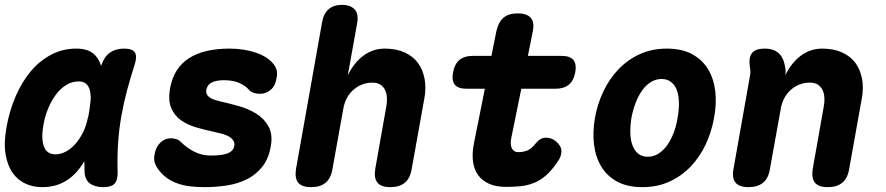

<svg xmlns="http://www.w3.org/2000/svg" viewBox="-25 -760 3645 790"><path d="M148 10Q112 10 80.5 -4Q49 -18 27.5 -48Q6 -78 -2 -125Q-10 -172 2 -238Q14 -305 39.5 -364Q65 -423 101.5 -466.5Q138 -510 185.5 -535Q233 -560 289 -560Q336 -560 361 -538Q382 -519 391 -489Q392 -491 393 -494Q404 -527 427.5 -543.5Q451 -560 486 -560Q520 -560 530 -544Q540 -528 529 -494Q512 -441 498 -389Q484 -337 474.5 -283.5Q465 -230 461 -173.5Q457 -117 459 -54Q460 -20 447 -5Q434 10 400 10Q365 10 344.5 -5.5Q324 -21 323 -54Q322 -76 322 -97Q315 -84 306 -72Q277 -32 238 -11Q199 10 148 10ZM204 -125Q223 -125 243.5 -135Q264 -145 283 -165.5Q302 -186 318 -218Q330 -243 337 -277Q338 -280 339 -284L343 -308Q346 -330 348 -348Q349 -372 344.5 -389Q340 -406 329 -415.5Q318 -425 299 -425Q271 -425 247 -410Q223 -395 204.5 -370Q186 -345 172.5 -312Q159 -279 153 -242Q144 -191 155.5 -158Q167 -125 204 -125Z M818 10Q784 10 756 6.5Q728 3 704.5 -5.5Q681 -14 662 -27.5Q643 -41 628 -61Q617 -75 612 -90Q607 -105 611 -125Q616 -155 634.5 -173Q653 -191 679 -191Q688 -191 699 -188Q710 -185 718 -177Q743 -152 774 -136Q805 -120 841 -120Q859 -120 876 -121.5Q893 -123 906 -127Q919 -131 928 -139Q937 -147 939 -160Q941 -172 935.5 -181Q930 -190 919 -197Q908 -204 892 -208.5Q876 -213 858 -217Q820 -225 783.5 -235.5Q747 -246 720 -265Q693 -284 679.5 -315.5Q666 -347 675 -398Q683 -440 702.5 -470.5Q722 -501 753.5 -521Q785 -541 826.5 -550.5Q868 -560 919 -560Q980 -560 1030 -542.5Q1080 -525 1103 -493Q1109 -485 1113 -472.5Q1117 -460 1113 -439Q1108 -407 1089 -390.5Q1070 -374 1044 -374Q1030 -374 1017.5 -378.5Q1005 -383 997 -393Q986 -406 961 -418Q936 -430 896 -430Q880 -430 867.5 -427.5Q855 -425 846 -420.5Q837 -416 831.5 -408.5Q826 -401 824 -391Q822 -380 826 -372Q830 -364 838.5 -358.5Q847 -353 857.5 -349.5Q868 -346 880 -343Q917 -335 957.5 -323.5Q998 -312 1030 -292Q1062 -272 1080 -239.5Q1098 -207 1089 -157Q1080 -106 1054 -73.5Q1028 -41 991 -22.5Q954 -4 909 3Q864 10 818 10Z M1343 -65Q1337 -27 1315 -8.5Q1293 10 1255 10Q1217 10 1202 -8.5Q1187 -27 1193 -65L1300 -667Q1306 -704 1327 -722Q1348 -740 1382 -740Q1416 -740 1433.5 -722Q1451 -704 1445 -667L1406 -450Q1432 -503 1471 -531.5Q1510 -560 1558 -560Q1606 -560 1640.5 -544Q1675 -528 1695 -500.5Q1715 -473 1722 -435.5Q1729 -398 1721 -355L1669 -65Q1663 -27 1641 -8.5Q1619 10 1581 10Q1543 10 1528 -8.5Q1513 -27 1519 -65L1565 -325Q1568 -342 1567 -359Q1566 -376 1559.5 -389.5Q1553 -403 1540.5 -411.5Q1528 -420 1507 -420Q1484 -420 1464 -412Q1444 -404 1428 -389.5Q1412 -375 1402 -356Q1392 -337 1388 -315Z M2286 -530Q2320 -530 2334 -513.5Q2348 -497 2342 -463Q2336 -429 2316 -412Q2296 -395 2262 -395H2120L2079 -194Q2076 -180 2076.5 -169Q2077 -158 2081 -150Q2085 -142 2091.5 -138Q2098 -134 2108 -134Q2126 -134 2143 -140Q2160 -146 2181 -172Q2198 -193 2221 -193.5Q2244 -194 2263 -178Q2285 -159 2285 -138Q2285 -117 2271 -97Q2247 -61 2223 -39.5Q2199 -18 2172.5 -7.5Q2146 3 2117.5 6Q2089 9 2057 9Q2016 9 1987 -4Q1958 -17 1941.5 -40.5Q1925 -64 1921 -97Q1917 -130 1925 -170L1970 -395H1893Q1860 -395 1846.5 -411.5Q1833 -428 1839 -461Q1845 -496 1865 -513Q1885 -530 1920 -530H1997L2017 -630Q2025 -668 2046 -686.5Q2067 -705 2105 -705Q2143 -705 2159 -686.5Q2175 -668 2167 -630L2147 -530Z M2618 10Q2556 10 2514 -13Q2472 -36 2448.5 -75.5Q2425 -115 2419 -166.5Q2413 -218 2423 -275Q2433 -332 2457.5 -383.5Q2482 -435 2519.5 -474.5Q2557 -514 2607 -537Q2657 -560 2719 -560Q2781 -560 2823 -537Q2865 -514 2888.5 -475Q2912 -436 2918 -384.5Q2924 -333 2913 -275Q2903 -218 2879 -166.5Q2855 -115 2817.5 -75.5Q2780 -36 2730 -13Q2680 10 2618 10ZM2640 -115Q2664 -115 2684.5 -128Q2705 -141 2720.5 -163Q2736 -185 2747 -214Q2758 -243 2763 -275Q2769 -308 2768.5 -337Q2768 -366 2760.5 -387.5Q2753 -409 2737 -422Q2721 -435 2697 -435Q2673 -435 2652.5 -422Q2632 -409 2616.5 -387Q2601 -365 2590 -336Q2579 -307 2573 -275Q2568 -243 2568.5 -214Q2569 -185 2577 -163Q2585 -141 2600.5 -128Q2616 -115 2640 -115Z M3121 -560Q3158 -560 3178.5 -541.5Q3199 -523 3205 -487Q3207 -478 3207.5 -468.5Q3208 -459 3206 -450Q3232 -503 3271 -531.5Q3310 -560 3358 -560Q3406 -560 3440.5 -544Q3475 -528 3495 -500.5Q3515 -473 3522 -435.5Q3529 -398 3521 -355L3469 -65Q3463 -27 3441 -8.5Q3419 10 3381 10Q3343 10 3328 -8.5Q3313 -27 3319 -65L3365 -325Q3368 -342 3367 -359Q3366 -376 3359.5 -389.5Q3353 -403 3340.5 -411.5Q3328 -420 3307 -420Q3284 -420 3264 -412Q3244 -404 3228 -389.5Q3212 -375 3202 -356Q3192 -337 3188 -315L3143 -65Q3137 -27 3115 -8.5Q3093 10 3055 10Q3017 10 3001.5 -8.5Q2986 -27 2993 -65L3061 -449Q3063 -459 3062.5 -468Q3062 -477 3060 -487Q3055 -524 3069.5 -542Q3084 -560 3121 -560Z"/></svg>

Font: Maple Mono ExtraBold
Style: Italic
Weight: 800
Italic angle: -10°
Monospace: yes
Designer: subframe7536
Version: Version 7.200